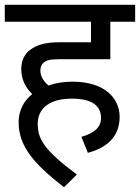

<svg xmlns="http://www.w3.org/2000/svg" viewBox="-20 -642 586 804"><path d="M321 -69 348 -2C434 -25 481 -75 481 -153C481 -228 421 -300 284 -300C249 -300 214 -295 183 -284C164 -300 149 -321 149 -347C149 -361 154 -373 164 -381C176 -390 189 -394 230 -394H442V-551H546V-622H0V-551H361V-465H229C174 -465 136 -456 106 -433C83 -416 69 -389 69 -352C69 -306 90 -272 115 -248C80 -220 58 -180 58 -130C58 -27 126 47 248 142L302 89C161 -16 138 -62 138 -124C138 -188 188 -229 280 -229C367 -229 403 -198 403 -148C403 -105 369 -83 321 -69Z"/></svg>

Font: Noto Sans Devanagari UI
Style: Regular
Weight: 400
Designer: Jelle Bosma - Monotype Design Team
Foundry: Monotype Imaging Inc.
Version: Version 2.003